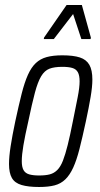

<svg xmlns="http://www.w3.org/2000/svg" viewBox="-20 -739 400 767"><path d="M136 8Q93 8 66 0Q39 -8 27.5 -28Q16 -48 16 -84Q16 -113 22.5 -155Q29 -197 41 -254Q55 -319 66.5 -364.5Q78 -410 91.5 -440Q105 -470 123 -487Q141 -504 166.5 -511Q192 -518 229 -518Q273 -518 299 -509.5Q325 -501 337 -480Q349 -459 349 -421Q349 -393 342 -351.5Q335 -310 323 -254Q309 -189 297.5 -144Q286 -99 272.5 -69.5Q259 -40 241 -22.5Q223 -5 198 1.5Q173 8 136 8ZM136 -38Q162 -38 179 -42.5Q196 -47 209 -60Q222 -73 231.5 -97.5Q241 -122 250.5 -160Q260 -198 271 -254Q283 -313 290.5 -351.5Q298 -390 298 -414Q298 -438 291 -450.5Q284 -463 269 -467.5Q254 -472 229 -472Q197 -472 177.5 -464.5Q158 -457 144.5 -434.5Q131 -412 119.5 -369Q108 -326 93 -254Q80 -197 73.5 -158.5Q67 -120 67 -95Q67 -72 74 -59.5Q81 -47 96.5 -42.5Q112 -38 136 -38ZM155 -583 156 -589 246 -719H307L343 -589L342 -583H305L272 -683L195 -583Z"/></svg>

Font: Saira ExtraCondensed Light
Style: Italic
Weight: 300
Width: 2
Italic angle: -12°
Designer: Hector Gatti with collaboration of the Omnibus-Type team
Foundry: Omnibus-Type
Version: Version 1.101